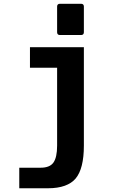

<svg xmlns="http://www.w3.org/2000/svg" viewBox="-20 -799 642 1026"><path d="M299.8 -611.8H413.6C422.9 -611.8 428.2 -617.2 428.2 -626.5V-764.2C428.2 -773.4 422.9 -778.8 413.6 -778.8H299.8C290.5 -778.8 285.2 -773.4 285.2 -764.2V-626.5C285.2 -617.2 290.5 -611.8 299.8 -611.8ZM83 207H237.3C306.6 207 356 188.5 384.3 154.8C413.6 119.6 428.2 61 428.2 -21V-546.9H140.1V-437H285.2V-21C285.2 22 278.3 52.2 265.1 70.3C252 88.4 229 97.2 197.3 97.2H83Z"/></svg>

Font: Hack
Style: Bold
Weight: 700
Monospace: yes
Designer: Christopher Simpkins
Foundry: Christopher Simpkins
Version: Version 2.010